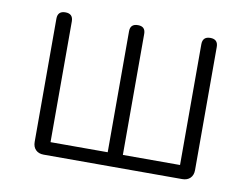

<svg xmlns="http://www.w3.org/2000/svg" viewBox="-63 -622 930 711"><g transform="rotate(10 401.5 -266.5)"><path d="M141 0Q122 0 111 -11Q100 -22 100 -41V-504Q100 -533 129 -533Q158 -533 158 -504V-50H373V-505Q373 -533 402 -533Q430 -533 430 -505V-50H645V-504Q645 -533 674 -533Q703 -533 703 -504V-41Q703 -22 692 -11Q681 0 662 0H401Z"/></g></svg>

Font: GenSenRounded TW L
Style: Regular
Weight: 300
Version: Version 1.501;PS 1;hotconv 16.6.51;makeotf.lib2.5.65220